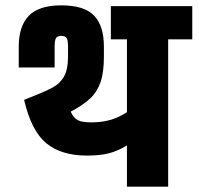

<svg xmlns="http://www.w3.org/2000/svg" viewBox="-20 -697 738 717"><path d="M698 -674V-550H608V0H454V-154Q420 -133 386.5 -124.5Q353 -116 305 -116Q209 -116 153 -162Q97 -208 70 -324L92 -333Q151 -356 178 -371Q205 -386 219.5 -412Q234 -438 234 -485V-523Q234 -546 229 -554.5Q224 -563 209 -563Q194 -563 189 -554.5Q184 -546 184 -523V-445H50V-523Q50 -599 87.5 -638Q125 -677 209 -677Q294 -677 331 -639Q368 -601 368 -523V-485Q368 -427 355.5 -390.5Q343 -354 317 -329.5Q291 -305 244 -280Q255 -256 271 -248Q287 -240 321 -240Q358 -240 389.5 -248.5Q421 -257 454 -278V-550H394V-674Z"/></svg>

Font: Biryani Black
Style: Regular
Weight: 900
Designer: Dan Reynolds and Mathieu Reguer
Foundry: Dan Reynolds and Mathieu Reguer
Version: Version 1.004; ttfautohint (v1.1) -l 5 -r 5 -G 72 -x 0 -D la